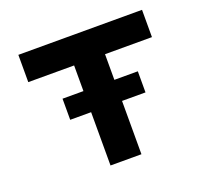

<svg xmlns="http://www.w3.org/2000/svg" viewBox="-120 -846 1069 992"><g transform="rotate(-20 414.0 -350.0)"><path d="M211 -293V-409H625V-293ZM326 0V-550H74V-700H754V-550H496V0Z"/></g></svg>

Font: Lexend Mega
Style: Bold
Weight: 700
Version: Version 1.007